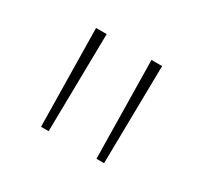

<svg xmlns="http://www.w3.org/2000/svg" viewBox="-70 -804 461 438"><g transform="rotate(30 160.0 -585.0)"><path d="M101 -714 97 -456H77L73 -714ZM247 -714 243 -456H223L219 -714Z"/></g></svg>

Font: Noto Sans Gujarati Thin
Style: Regular
Weight: 100
Designer: Jelle Bosma - Monotype Design Team, Universal Thirst
Foundry: Monotype Imaging Inc.
Version: Version 2.106; ttfautohint (v1.8.4.7-5d5b)